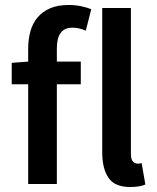

<svg xmlns="http://www.w3.org/2000/svg" viewBox="-20 -738 628 770"><path d="M93 0V-400H27V-486L93 -491V-542Q93 -580 102 -612.5Q111 -645 131 -668.5Q151 -692 181.5 -705Q212 -718 256 -718Q282 -718 305.5 -713Q329 -708 346 -701L324 -615Q297 -627 270 -627Q208 -627 208 -544V-491H304V-400H208V0ZM502 12Q440 12 415 -25Q390 -62 390 -126V-706H505V-120Q505 -99 513 -90.5Q521 -82 530 -82Q534 -82 537.5 -82Q541 -82 548 -84L563 2Q540 12 502 12Z"/></svg>

Font: TT Toshiba Sans Medium
Style: Regular
Weight: 500
Designer: Paul D. Hunt
Foundry: Toshiba Corporation
Version: Version 2.020;PS 2.000;hotconv 1.0.86;makeotf.lib2.5.63406